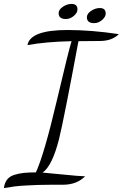

<svg xmlns="http://www.w3.org/2000/svg" viewBox="-58 -871 626 979"><path d="M-38 88Q-35 62 -22 45Q-9 28 15.5 20.5Q40 13 64 10.5Q88 8 125 8Q167 -83 231 -355Q295 -627 307 -661Q174 -658 82 -641Q96 -718 286 -718Q407 -718 548 -697Q513 -662 451 -662Q373 -662 342 -661Q268 -263 243 -162Q208 -24 159 9Q188 11 264.5 19Q341 27 376 28Q333 71 263 71H202Q153 71 135.5 72Q118 73 81.5 74.5Q45 76 17.5 79.5Q-10 83 -38 88ZM241 -804Q241 -822 262.5 -836.5Q284 -851 307 -851Q337 -851 337 -823Q337 -806 318.5 -790Q300 -774 278 -774Q241 -774 241 -804ZM385 -783Q385 -801 406.5 -815.5Q428 -830 451 -830Q481 -830 481 -802Q481 -785 462.5 -769Q444 -753 422 -753Q385 -753 385 -783Z"/></svg>

Font: DancingScriptRegular
Style: Regular
Weight: 400
Designer: Pablo Impallari
Foundry: Pablo Impallari. www.impallari.com
Version: Version 1.002